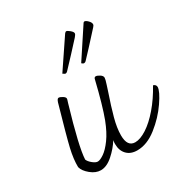

<svg xmlns="http://www.w3.org/2000/svg" viewBox="-159 -814 921 953"><g transform="rotate(-30 301.5 -337.5)"><path d="M603 -216Q603 -192 565 -136.5Q527 -81 471 -37Q415 7 359 7Q321 7 299.5 -15.5Q278 -38 278 -76Q278 -89 280 -97Q258 -61 222.5 -29.5Q187 2 153 2Q124 2 96 -21Q68 -44 62 -68Q61 -113 74.5 -171Q88 -229 136 -396Q142 -415 150 -415Q158 -415 171 -407Q184 -399 184 -391Q184 -387 181.5 -380Q179 -373 178 -369Q114 -153 111 -83Q116 -70 132.5 -56.5Q149 -43 161 -43Q174 -43 197 -58.5Q220 -74 246 -109.5Q272 -145 294 -202Q320 -271 352 -404Q354 -415 363 -415Q371 -415 384.5 -406.5Q398 -398 398 -387Q398 -378 389 -351Q380 -324 378 -317Q354 -247 339.5 -193.5Q325 -140 325 -98Q325 -33 370 -33Q399 -33 437 -57.5Q475 -82 514.5 -128Q554 -174 587 -234Q602 -230 603 -216ZM226 -509Q259 -557 338 -675Q344 -682 347 -682Q354 -682 367 -671Q380 -660 380 -652Q380 -645 369 -633Q312 -570 252 -507Q246 -501 241 -501Q237 -501 226 -509ZM333 -507 443 -674Q446 -679 450 -679Q458 -679 469.5 -667.5Q481 -656 481 -646Q481 -639 474 -632Q389 -538 357 -505Q352 -500 346 -500Q340 -500 333 -507Z"/></g></svg>

Font: Charmonman
Style: Regular
Weight: 400
Designer: Ekaluck Peanpanawate
Foundry: Cadson Demak Co.,Ltd.
Version: Version 1.000; ttfautohint (v1.6)